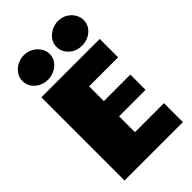

<svg xmlns="http://www.w3.org/2000/svg" viewBox="-275 -1029 1123 1123"><g transform="rotate(-45 286.5 -467.5)"><path d="M55 0V-688H538V-536H298V-414H517V-288H298V-157H538V0ZM156 -733Q110 -733 77 -762Q44 -791 44 -833Q44 -862 60 -885Q76 -908 101.5 -921.5Q127 -935 156 -935Q187 -935 212.5 -921Q238 -907 253.5 -883.5Q269 -860 269 -833Q269 -803 252.5 -780.5Q236 -758 210.5 -745.5Q185 -733 156 -733ZM439 -733Q389 -733 357.5 -763.5Q326 -794 326 -833Q326 -863 342.5 -886Q359 -909 385 -922Q411 -935 439 -935Q473 -935 498 -919.5Q523 -904 536.5 -881Q550 -858 550 -833Q550 -804 534.5 -781.5Q519 -759 493.5 -746Q468 -733 439 -733Z"/></g></svg>

Font: Paytone One
Style: Regular
Weight: 400
Designer: Vernon Adams
Foundry: Vernon Adams
Version: Version 1.002; ttfautohint (v1.8.4.7-5d5b);gftools[0.9.23]